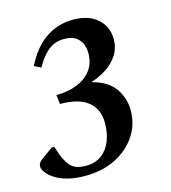

<svg xmlns="http://www.w3.org/2000/svg" viewBox="-106 -624 752 846"><g transform="rotate(-15 270.0 -200.5)"><path d="M180 139Q111 139 65 118Q19 97 1 63Q-3 55 -3 47Q-3 31 18 16L68 -20H80L87 1Q100 44 122 70.5Q144 97 193 97Q237 97 266 75Q295 53 309 16.5Q323 -20 323 -64Q323 -128 280.5 -162Q238 -196 153 -196L148 -238H150Q201 -238 242.5 -254.5Q284 -271 308 -302.5Q332 -334 332 -380Q332 -419 310.5 -443.5Q289 -468 244 -468Q201 -468 170 -442Q139 -416 116 -372L85 -387Q123 -464 179 -502Q235 -540 304 -540Q375 -540 415.5 -504Q456 -468 456 -411Q456 -371 436 -339.5Q416 -308 383 -286.5Q350 -265 311 -253Q383 -235 415 -190Q447 -145 447 -88Q447 -24 412.5 27.5Q378 79 318 109Q258 139 180 139Z"/></g></svg>

Font: Spectral SC SemiBold
Style: Italic
Weight: 600
Italic angle: -10°
Designer: Jean-Baptiste Levee
Foundry: Production Type
Version: Version 2.001